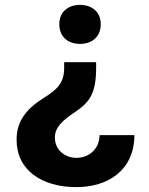

<svg xmlns="http://www.w3.org/2000/svg" viewBox="-20 -725 610 787"><path d="M374 -446V-470H243V-446C243 -389 218 -360 163 -326C91 -281 48 -232 48 -152C48 -27 152 42 293 42C423 42 530 -27 531 -171H388C388 -116 346 -78 294 -78C244 -78 205 -112 205 -161C205 -204 237 -232 288 -266C346 -305 374 -341 374 -446ZM223 -626C223 -576 257 -545 308 -545C359 -545 393 -576 393 -626C393 -674 359 -705 308 -705C257 -705 223 -674 223 -626Z"/></svg>

Font: Wafeq
Style: Bold
Weight: 700
Designer: Rasmus Andersson & Azza Alameddine
Foundry: Google & TypeTogether
Version: Version 3.000;FEAKit 1.0